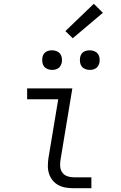

<svg xmlns="http://www.w3.org/2000/svg" viewBox="-20 -999 640 1019"><path d="M371 0Q349 0 328.5 -3.5Q308 -7 290 -16.5Q272 -26 259.5 -41.5Q247 -57 240.5 -76.5Q234 -96 234 -117Q234 -138 237 -159L289 -472H124V-530H364L301 -150Q298 -132 299.5 -114.5Q301 -97 310.5 -83.5Q320 -70 336.5 -64Q353 -58 371 -58H465V0ZM456 -628Q444 -628 432.5 -632.5Q421 -637 414 -646Q407 -655 405 -667.5Q403 -680 405 -693Q406 -701 410.5 -709.5Q415 -718 422.5 -723Q430 -728 439 -730Q448 -732 456 -732Q469 -732 480.5 -727.5Q492 -723 499 -714Q506 -705 508 -692.5Q510 -680 508 -667Q506 -659 501.5 -650.5Q497 -642 489.5 -637Q482 -632 473.5 -630Q465 -628 456 -628ZM256 -628Q244 -628 232.5 -632.5Q221 -637 214 -646Q207 -655 205 -667.5Q203 -680 205 -693Q206 -701 210.5 -709.5Q215 -718 222.5 -723Q230 -728 239 -730Q248 -732 256 -732Q269 -732 280.5 -727.5Q292 -723 299 -714Q306 -705 308 -692.5Q310 -680 308 -667Q306 -659 301.5 -650.5Q297 -642 289.5 -637Q282 -632 273.5 -630Q265 -628 256 -628ZM366 -796 327 -834 478 -979 526 -931Z"/></svg>

Font: Iosevka Curly Light Extended
Style: Italic
Weight: 300
Width: 7
Italic angle: -9°
Monospace: yes
Designer: Belleve Invis
Foundry: Belleve Invis
Version: Version 11.1.0; ttfautohint (v1.8.3)